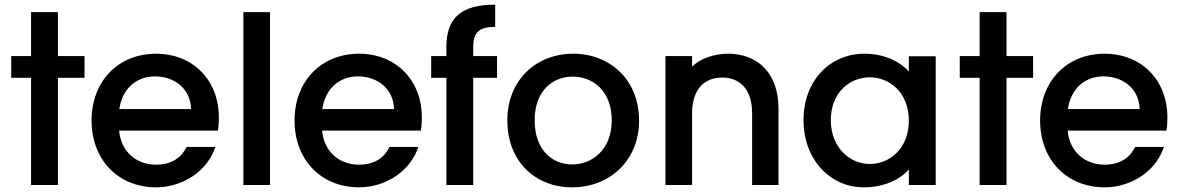

<svg xmlns="http://www.w3.org/2000/svg" viewBox="-20 -792 5048 822"><path d="M228 0V-459H342V-552H228V-740H113V-552H28V-459H113V0Z M798 -325H491C503 -413 565 -465 643 -465C728 -465 796 -411 798 -325ZM372 -276C372 -108 486 10 648 10C764 10 869 -61 902 -163H779C758 -120 718 -87 648 -87C564 -87 498 -142 490 -233H913C916 -252 917 -270 917 -289C917 -449 806 -562 648 -562C486 -562 372 -444 372 -276Z M1022 -740V0H1136V-740Z M1667 -325H1360C1372 -413 1434 -465 1512 -465C1597 -465 1665 -411 1667 -325ZM1241 -276C1241 -108 1355 10 1517 10C1633 10 1738 -61 1771 -163H1648C1627 -120 1587 -87 1517 -87C1433 -87 1367 -142 1359 -233H1782C1785 -252 1786 -270 1786 -289C1786 -449 1675 -562 1517 -562C1355 -562 1241 -444 1241 -276Z M1891 -590V-552H1826V-459H1891V0H2006V-459H2108V-552H2006V-590C2006 -653 2030 -677 2100 -677V-772C1956 -772 1891 -717 1891 -590Z M2429 10C2588 10 2716 -102 2716 -276C2716 -450 2592 -562 2434 -562C2276 -562 2152 -450 2152 -276C2152 -102 2271 10 2429 10ZM2269 -277C2269 -404 2347 -464 2432 -464C2517 -464 2599 -404 2599 -277C2599 -150 2514 -88 2430 -88C2344 -88 2269 -150 2269 -277Z M2829 -552V0H2943V-307C2943 -408 2994 -460 3072 -460C3149 -460 3200 -408 3200 -307V0H3313V-327C3313 -481 3221 -562 3098 -562C3036 -562 2978 -541 2943 -507V-552Z M3678 10C3770 10 3836 -27 3871 -66V0H3986V-551H3871V-486C3837 -524 3773 -562 3680 -562C3535 -562 3420 -448 3420 -278C3420 -108 3535 10 3678 10ZM3537 -278C3537 -397 3619 -461 3704 -461C3790 -461 3871 -394 3871 -276C3871 -157 3790 -90 3704 -90C3619 -90 3537 -159 3537 -278Z M4289 0V-459H4403V-552H4289V-740H4174V-552H4089V-459H4174V0Z M4859 -325H4552C4564 -413 4626 -465 4704 -465C4789 -465 4857 -411 4859 -325ZM4433 -276C4433 -108 4547 10 4709 10C4825 10 4930 -61 4963 -163H4840C4819 -120 4779 -87 4709 -87C4625 -87 4559 -142 4551 -233H4974C4977 -252 4978 -270 4978 -289C4978 -449 4867 -562 4709 -562C4547 -562 4433 -444 4433 -276Z"/></svg>

Font: Malmofest Medium
Style: Regular
Weight: 500
Designer: Jonny Pinhorn (Poppins), Kolossal
Version: Version 1.004;Glyphs 3.1.2 (3151)